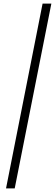

<svg xmlns="http://www.w3.org/2000/svg" viewBox="-20 -832 303 1057"><path d="M214.4 -812H262.7L61 205.1H13.2Z"/></svg>

Font: Reddit Sans Vanilla Light
Style: Italic
Weight: 300
Italic angle: -11.25°
Designer: Stephen Hutchings
Version: Version 1.013